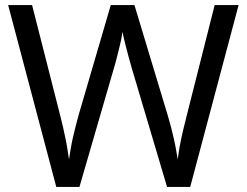

<svg xmlns="http://www.w3.org/2000/svg" viewBox="-20 -734 970 754"><path d="M917 -714 727 0H636L497 -468Q491 -489 485 -511Q479 -533 474 -553Q469 -573 465.5 -587.5Q462 -602 461 -609Q460 -602 457.5 -587.5Q455 -573 450 -553Q445 -533 439.5 -510.5Q434 -488 427 -465L292 0H201L12 -714H106L217 -278Q223 -255 228 -232.5Q233 -210 237.5 -188.5Q242 -167 245 -147Q248 -127 251 -108Q254 -128 257.5 -149Q261 -170 266 -192.5Q271 -215 277 -238Q283 -261 289 -283L415 -714H508L639 -280Q646 -257 652 -233.5Q658 -210 663 -188Q668 -166 671.5 -145.5Q675 -125 678 -108Q681 -133 686 -160.5Q691 -188 698 -218Q705 -248 713 -279L823 -714Z"/></svg>

Font: hexlgurmukhi05
Style: Book
Weight: 400
Designer: Jelle Bosma - Monotype Design Team
Foundry: Monotype Imaging Inc.
Version: Version 2.003